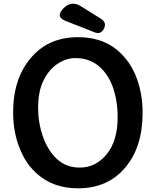

<svg xmlns="http://www.w3.org/2000/svg" viewBox="-20 -1000 844 1038"><path d="M402 18Q288 18 209 -38Q130 -93 91 -187Q51 -279 51 -392Q51 -575 147 -687Q241 -799 402 -799Q517 -799 596 -743Q673 -687 712 -595Q751 -502 751 -392Q751 -204 657 -94Q563 18 402 18ZM411 -94Q498 -94 557 -166.5Q616 -239 616 -366Q616 -455 590.5 -527.5Q565 -600 513.5 -643Q462 -686 387 -686Q339 -686 292.5 -656Q246 -626 216 -566.5Q186 -507 186 -417Q186 -338 211.5 -263.5Q237 -189 286.5 -141.5Q336 -94 411 -94ZM337 -886Q278 -908 322 -954Q366 -1000 419 -965L527 -898Q558 -877 542 -845Q525 -812 492 -825Z"/></svg>

Font: MaokenZhuyuanTi
Style: Regular
Weight: 400
Designer: Fontworks Inc & LongZhuTi team: ZERO子、时光羊、荆南、频凡、刘鹏、Little White Dog、帆影Magmeta、奈白不弍、白日月球、ChaoTawei、雨三（排名不分先后）
Version: Version 1.000; 20230222